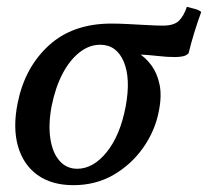

<svg xmlns="http://www.w3.org/2000/svg" viewBox="-20 -533 609 562"><path d="M195 9Q131 9 89.5 -21Q48 -51 32.5 -105.5Q17 -160 32 -233Q53 -336 123 -400Q193 -464 306 -464Q328 -464 356.5 -462.5Q385 -461 412.5 -459.5Q440 -458 457 -458Q489 -458 503.5 -472Q518 -486 527 -513Q538 -510 550 -507Q562 -504 569 -498Q558 -468 548.5 -437Q539 -406 532 -377Q525 -370 514.5 -368Q504 -366 493 -366Q468 -366 443.5 -369Q419 -372 379 -374L383 -379Q406 -365 423 -342Q440 -319 447 -286Q454 -253 445 -208Q434 -150 399 -100.5Q364 -51 312 -21Q260 9 195 9ZM206 -39Q253 -39 292.5 -88Q332 -137 348 -222Q363 -304 342 -353Q321 -402 273 -402Q241 -402 212.5 -379.5Q184 -357 163 -317Q142 -277 131 -222Q121 -168 127.5 -126.5Q134 -85 154.5 -62Q175 -39 206 -39Z"/></svg>

Font: Vollkorn
Style: Italic
Weight: 400
Italic angle: -11°
Designer: Friedrich Althausen
Foundry: Friedrich Althausen
Version: Version 5.001